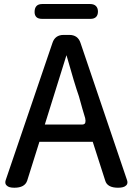

<svg xmlns="http://www.w3.org/2000/svg" viewBox="-20 -880 646 935"><path d="M379.9 -273.4Q387.7 -273.4 392.1 -277.3Q396.5 -281.2 396.5 -292Q396.5 -302.7 389.6 -322.3Q389.6 -322.3 381.3 -350.1Q373 -377.9 364.3 -411.1Q343.8 -468.8 303.7 -611.3L198.2 -273.4ZM49.8 34.2Q22.5 34.2 12.7 23.4Q5.9 17.6 5.9 7.8Q5.9 2.9 7.8 -2.9L235.4 -670.9Q248 -710 290 -710H317.4Q359.4 -710 372.1 -670.9L598.6 -2.9Q600.6 2.9 600.6 7.8Q600.6 17.6 593.8 23.4Q583 34.2 554.7 34.2Q502 34.2 492.2 -1L431.6 -189.5H171.9L112.3 0Q100.6 34.2 49.8 34.2ZM148.4 -821.3Q148.4 -860.4 185.5 -860.4H418.9Q437.5 -860.4 447.3 -850.6Q457 -840.8 457 -823.7Q457 -806.6 447.8 -797.4Q438.5 -788.1 420.9 -788.1Q419.9 -788.1 418.9 -788.1H185.5Q166 -788.1 157.2 -796.9Q148.4 -805.7 148.4 -821.3Z"/></svg>

Font: TaiwanPearl
Style: Regular
Weight: 400
Version: Version 2.102